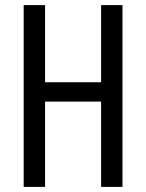

<svg xmlns="http://www.w3.org/2000/svg" viewBox="-20 -734 573 754"><path d="M461 0H377V-335H157V0H73V-714H157V-411H377V-714H461Z"/></svg>

Font: Noto Sans Thai ExtCond
Style: Regular
Weight: 400
Width: 2
Designer: Monotype Design Team
Foundry: Monotype Imaging Inc.
Version: Version 2.002; ttfautohint (v1.8.4.7-5d5b)